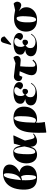

<svg xmlns="http://www.w3.org/2000/svg" viewBox="1672 -2544 1103 4486"><g transform="rotate(-90 2223.0 -300.5)"><path d="M315 14Q224 14 167.5 -13.5Q111 -41 82 -88.5Q53 -136 43.5 -195.5Q34 -255 36 -319Q41 -468 88.5 -571Q136 -674 221 -728Q306 -782 421 -782Q519 -782 572 -739Q625 -696 622 -619Q621 -585 606 -547Q591 -509 553.5 -470.5Q516 -432 445 -396Q526 -379 563.5 -326Q601 -273 599 -207Q597 -146 566 -96Q535 -46 473 -16Q411 14 315 14ZM258 -361Q307 -378 338 -412.5Q369 -447 386 -490.5Q403 -534 410.5 -578Q418 -622 419 -657Q420 -716 412 -740Q404 -764 380 -764Q354 -764 331.5 -724.5Q309 -685 290.5 -596.5Q272 -508 258 -361ZM322 -8Q348 -8 361 -45Q374 -82 378 -182Q380 -254 369.5 -300.5Q359 -347 336 -361Q320 -352 302.5 -346.5Q285 -341 256 -337Q253 -238 258 -164Q263 -90 279 -49Q295 -8 322 -8Z M854 14Q784 14 738.5 -20Q693 -54 671 -110.5Q649 -167 649 -233Q649 -291 664.5 -346Q680 -401 711.5 -445.5Q743 -490 792.5 -516Q842 -542 910 -542Q943 -542 972 -531Q1001 -520 1025 -483Q1049 -446 1064 -366H1065Q1082 -419 1091 -453Q1100 -487 1110 -527L1292 -540L1304 -533Q1276 -473 1255.5 -429Q1235 -385 1218 -348Q1201 -311 1182 -269L1190 -230Q1204 -161 1214.5 -121Q1225 -81 1237.5 -63.5Q1250 -46 1268 -46Q1279 -46 1298 -54.5Q1317 -63 1335 -79L1347 -65Q1333 -50 1304 -31.5Q1275 -13 1239.5 0.5Q1204 14 1170 14Q1112 14 1075 -23.5Q1038 -61 1038 -141H1037Q1019 -58 971 -22Q923 14 854 14ZM919 -28Q963 -28 993 -94.5Q1023 -161 1045 -278L1041 -307Q1025 -423 999.5 -473Q974 -523 940 -523Q915 -523 900 -493.5Q885 -464 877 -416Q869 -368 866 -311.5Q863 -255 863 -200Q863 -118 875.5 -73Q888 -28 919 -28Z M1376 231 1368 223Q1366 188 1365 147Q1364 106 1364 38Q1364 -81 1377.5 -185Q1391 -289 1428 -368.5Q1465 -448 1533 -492.5Q1601 -537 1710 -537Q1800 -537 1859 -506Q1918 -475 1946.5 -420Q1975 -365 1975 -294Q1975 -197 1936.5 -128Q1898 -59 1832 -22.5Q1766 14 1682 14Q1651 14 1633.5 6.5Q1616 -1 1601 -11H1600Q1598 17 1599.5 54.5Q1601 92 1605.5 129.5Q1610 167 1617 195ZM1655 -11Q1686 -11 1705.5 -45.5Q1725 -80 1735 -135.5Q1745 -191 1748.5 -255.5Q1752 -320 1752 -380Q1752 -455 1741 -487Q1730 -519 1704 -519Q1654 -519 1628.5 -393.5Q1603 -268 1600 -41Q1615 -23 1630 -17Q1645 -11 1655 -11Z M2243 14Q2129 14 2066 -24Q2003 -62 2004 -132Q2005 -185 2041.5 -219.5Q2078 -254 2149 -261L2150 -263Q2097 -277 2069 -305Q2041 -333 2042 -379Q2043 -438 2080.5 -472.5Q2118 -507 2180 -522Q2242 -537 2316 -537Q2429 -537 2491 -496Q2553 -455 2548 -394Q2545 -353 2520.5 -333.5Q2496 -314 2469 -314Q2447 -314 2427.5 -325Q2408 -336 2395 -351Q2382 -366 2378 -376Q2407 -417 2418 -435.5Q2429 -454 2430 -473Q2430 -495 2406.5 -507Q2383 -519 2351 -519Q2320 -519 2291 -504.5Q2262 -490 2243 -458Q2224 -426 2223 -372Q2222 -345 2229 -319.5Q2236 -294 2254 -275Q2274 -303 2295.5 -315Q2317 -327 2340 -327Q2357 -327 2374.5 -314.5Q2392 -302 2391 -266Q2390 -229 2370 -212.5Q2350 -196 2329 -196Q2306 -196 2287 -212Q2268 -228 2255 -254Q2235 -238 2215.5 -214.5Q2196 -191 2195 -146Q2194 -98 2217 -71Q2240 -44 2274.5 -33Q2309 -22 2343 -22Q2393 -22 2434 -44Q2475 -66 2518 -130L2529 -122Q2512 -88 2477.5 -56.5Q2443 -25 2386 -5.5Q2329 14 2243 14Z M2881 14Q2816 14 2778.5 -3.5Q2741 -21 2725 -50Q2709 -79 2709 -114Q2709 -167 2736 -232.5Q2763 -298 2802 -391Q2783 -393 2764.5 -395Q2746 -397 2727 -398Q2705 -400 2697.5 -388Q2690 -376 2683 -356L2675 -332Q2652 -330 2628 -339Q2604 -348 2588 -367.5Q2572 -387 2572 -418Q2572 -468 2606.5 -500.5Q2641 -533 2702 -525L2991 -490L3120 -537Q3134 -527 3147.5 -506.5Q3161 -486 3161 -459Q3161 -418 3132.5 -393Q3104 -368 3063 -368Q3054 -368 3011.5 -372Q2969 -376 2917 -380Q2910 -301 2907.5 -240Q2905 -179 2905 -108Q2905 -67 2915 -46.5Q2925 -26 2952 -26Q2975 -26 2999.5 -43Q3024 -60 3053 -93L3073 -76Q3055 -53 3031 -32.5Q3007 -12 2971.5 1Q2936 14 2881 14Z M3391 14Q3277 14 3214 -24Q3151 -62 3152 -132Q3153 -185 3189.5 -219.5Q3226 -254 3297 -261L3298 -263Q3245 -277 3217 -305Q3189 -333 3190 -379Q3191 -438 3228.5 -472.5Q3266 -507 3328 -522Q3390 -537 3464 -537Q3577 -537 3639 -496Q3701 -455 3696 -394Q3693 -353 3668.5 -333.5Q3644 -314 3617 -314Q3595 -314 3575.5 -325Q3556 -336 3543 -351Q3530 -366 3526 -376Q3555 -417 3566 -435.5Q3577 -454 3578 -473Q3578 -495 3554.5 -507Q3531 -519 3499 -519Q3468 -519 3439 -504.5Q3410 -490 3391 -458Q3372 -426 3371 -372Q3370 -345 3377 -319.5Q3384 -294 3402 -275Q3422 -303 3443.5 -315Q3465 -327 3488 -327Q3505 -327 3522.5 -314.5Q3540 -302 3539 -266Q3538 -229 3518 -212.5Q3498 -196 3477 -196Q3454 -196 3435 -212Q3416 -228 3403 -254Q3383 -238 3363.5 -214.5Q3344 -191 3343 -146Q3342 -98 3365 -71Q3388 -44 3422.5 -33Q3457 -22 3491 -22Q3541 -22 3582 -44Q3623 -66 3666 -130L3677 -122Q3660 -88 3625.5 -56.5Q3591 -25 3534 -5.5Q3477 14 3391 14ZM3436 -589 3416 -600 3465 -769Q3476 -804 3493 -818Q3510 -832 3532 -832Q3564 -832 3587 -811Q3610 -790 3614 -753V-743Z M4008 14Q3911 14 3849 -20Q3787 -54 3757.5 -112.5Q3728 -171 3728 -244Q3728 -323 3762.5 -386Q3797 -449 3864.5 -486Q3932 -523 4032 -523Q4082 -523 4130 -515.5Q4178 -508 4229 -498L4382 -533Q4407 -513 4417 -490.5Q4427 -468 4427 -448Q4427 -428 4417.5 -405Q4408 -382 4387.5 -367.5Q4367 -353 4333 -356Q4318 -358 4284 -371.5Q4250 -385 4211 -412V-410Q4236 -386 4255.5 -361.5Q4275 -337 4286.5 -306Q4298 -275 4297 -231Q4296 -166 4259.5 -110Q4223 -54 4159 -20Q4095 14 4008 14ZM4008 -8Q4044 -8 4063.5 -69Q4083 -130 4087 -264Q4089 -337 4084.5 -377Q4080 -417 4073 -435Q4066 -453 4060 -459Q4052 -463 4036 -463Q4001 -463 3974 -408Q3947 -353 3944 -236Q3942 -144 3951 -94.5Q3960 -45 3975.5 -26.5Q3991 -8 4008 -8Z"/></g></svg>

Font: Literata 72pt Black
Style: Italic
Weight: 900
Italic angle: -2°
Designer: Latin by Veronika Burian and Jose Scaglione. Greek by Irene Vlachou. Cyrillic by Vera Evstafieva
Foundry: TypeTogether
Version: Version 3.002